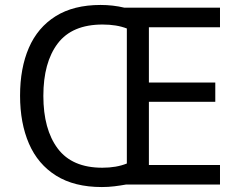

<svg xmlns="http://www.w3.org/2000/svg" viewBox="-20 -745 968 775"><path d="M386 -725Q436 -725 482 -714H868V-635H581V-412H849V-334H581V-79H868V0H488Q466 4 441.5 7Q417 10 391 10Q280 10 206.5 -36Q133 -82 97 -165Q61 -248 61 -359Q61 -470 96.5 -552Q132 -634 204.5 -679.5Q277 -725 386 -725ZM394 -646Q271 -646 213 -569.5Q155 -493 155 -358Q155 -223 213 -145.5Q271 -68 393 -68Q450 -68 492 -85V-630Q451 -646 394 -646Z"/></svg>

Font: Noto Sans Sogdian
Style: Regular
Weight: 400
Designer: Monotype Design Team
Foundry: Monotype Imaging Inc.
Version: Version 2.002; ttfautohint (v1.8.4.7-5d5b)